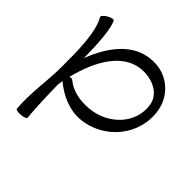

<svg xmlns="http://www.w3.org/2000/svg" viewBox="-203 -738 1171 1171"><g transform="rotate(45 382.5 -152.5)"><path d="M59 -512C109 -426 109 -263 109 -133C109 -7 85 118 96 244C97 251 116 255 140 253C163 251 181 244 181 236C173 144 170 51 169 -42C170 -49 172 -60 174 -72C241 -16 326 23 414 16C606 -1 745 -174 712 -361C694 -464 608 -543 503 -549C338 -559 231 -431 167 -264C166 -385 158 -510 133 -555C129 -561 110 -557 89 -545C69 -533 56 -518 59 -512ZM211 -119C204 -124 194 -125 185 -120C232 -307 327 -474 499 -464C572 -460 641 -420 653 -350C678 -208 559 -82 407 -69C337 -63 264 -74 211 -119Z"/></g></svg>

Font: Nupuram Expanded Light
Style: Regular
Weight: 300
Width: 7
Designer: Santhosh Thottingal (santhosh.thottingal@gmail.com)
Foundry: SMC
Version: Version 1.000